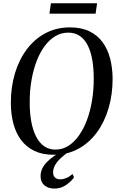

<svg xmlns="http://www.w3.org/2000/svg" viewBox="-20 -916 708 1150"><path d="M301.5 11Q234.5 11 186 -12.2Q137.5 -35.5 106.2 -77.5Q75 -119.5 60 -176.2Q45 -233 45 -300Q45 -395 69.5 -476.8Q94 -558.5 140.5 -620.5Q187 -682.5 252.5 -717.2Q318 -752 399.5 -752Q466.5 -752 515 -728.8Q563.5 -705.5 594.2 -663.5Q625 -621.5 639.5 -565.8Q654 -510 654.5 -444.5Q654.5 -350 630.2 -267.5Q606 -185 560 -122.5Q514 -60 448.8 -24.5Q383.5 11 301.5 11ZM312 -20Q353.5 -20 388.8 -42Q424 -64 452.2 -103.5Q480.5 -143 500.5 -196.2Q520.5 -249.5 531 -312.5Q541.5 -375.5 541.5 -444Q541.5 -506 532.8 -556.8Q524 -607.5 505.5 -644.2Q487 -681 458 -700.8Q429 -720.5 388.5 -720.5Q347 -720.5 311.5 -699.5Q276 -678.5 247.5 -640Q219 -601.5 199 -549Q179 -496.5 168.2 -433.2Q157.5 -370 158 -300Q158 -238 167.5 -187Q177 -136 196 -98.5Q215 -61 244 -40.5Q273 -20 312 -20ZM306 213.5Q269.5 213.5 246.2 194.2Q223 175 223 139Q223 115 233 94Q243 73 260.8 54.8Q278.5 36.5 301.8 20.2Q325 4 350.5 -10L376.5 -22.5L401 -13.5Q368.5 8 345.2 29.8Q322 51.5 310 73Q298 94.5 298 116.5Q298 136.5 309.2 147.2Q320.5 158 340.5 158Q358.5 158 377 150.5Q395.5 143 414 126L423.5 146.5Q405.5 171.5 375 192.5Q344.5 213.5 306 213.5ZM285 -896.5H561.5L552.5 -834H276Z"/></svg>

Font: Merriweather 120pt
Style: Italic
Weight: 400
Italic angle: -7.8°
Version: Version 2.101